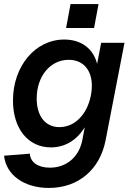

<svg xmlns="http://www.w3.org/2000/svg" viewBox="-25 -711 657 947"><path d="M216 216C361 216 468 126 496 -20L589 -500H474L454 -396C436 -469 378 -516 292 -516C149 -516 39 -385 39 -215C39 -76 114 16 226 16C296 16 354 -20 393 -83L381 -20C365 63 303 116 221 116C163 116 125 90 122 47L-5 57C5 152 94 216 216 216ZM268 -84C199 -84 156 -138 156 -225C156 -335 223 -416 314 -416C399 -416 444 -344 423 -239C404 -145 343 -84 268 -84ZM301 -573H439L461 -691H323Z"/></svg>

Font: Uncut Sans Semibold Italic
Style: Regular
Weight: 600
Italic angle: -11°
Designer: Kasper Nordkvist
Foundry: UNCUT.wtf
Version: Version 1.304;Glyphs 3.2 (3246)